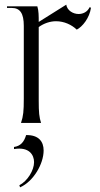

<svg xmlns="http://www.w3.org/2000/svg" viewBox="-20 -527 430 823"><path d="M70 0H156C148 -25 146 -45 146 -95V-411C168 -427 195 -436 220 -436C255 -436 287 -421 309 -400C333 -412 364 -450 370 -494L364 -496C355 -476 336 -467 317 -467C293 -467 268 -482 264 -507L146 -433C146 -457 146 -482 140 -500H10V-493H30C66 -493 82 -470 82 -416V-105C82 -50 80 -30 70 0ZM63 267 66 276C123 251 167 176 167 118C167 80 146 51 92 52C83 82 68 99 40 103V112C106 101 126 138 126 168C126 203 98 249 63 267Z"/></svg>

Font: Sinistre
Style: Regular
Weight: 400
Designer: Jules Durand
Foundry: Collletttivo
Version: Version 69.420;Glyphs 3.2 (3217)